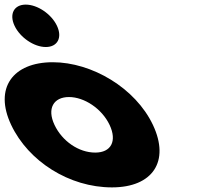

<svg xmlns="http://www.w3.org/2000/svg" viewBox="-104 -798 870 833"><path d="M-55.5 -256C19.2 -98 196.6 15 381.6 15C558.6 15 634.2 -98 559.5 -256C483.8 -416 294.9 -528 124.9 -528C-48.1 -528 -131.2 -416 -55.5 -256ZM132.5 -256C98.9 -327 128.3 -377 195.3 -377C261.3 -377 337.9 -327 371.5 -256C404.6 -186 378.2 -136 309.2 -136C237.2 -136 165.6 -186 132.5 -256ZM7.7 -778C-43.3 -778 -64.9 -737 -40.8 -686C-16.7 -635 43.7 -594 94.7 -594C145.7 -594 167.3 -635 143.2 -686C119.1 -737 58.7 -778 7.7 -778Z"/></svg>

Font: Hussar
Style: BdOpOblFive
Weight: 700
Foundry: Cannot Into Space Fonts
Version: Version 2.00